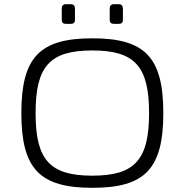

<svg xmlns="http://www.w3.org/2000/svg" viewBox="-20 -885 882 917"><path d="M295 -865C281 -865 275 -857 275 -845V-790C275 -777 281 -771 295 -771H318C331 -771 338 -777 338 -790V-845C338 -857 331 -865 318 -865ZM525 -865C510 -865 504 -857 504 -845V-790C504 -777 510 -771 525 -771H547C560 -771 567 -777 567 -790V-845C567 -857 560 -865 547 -865ZM421 -702C170 -702 82 -612 82 -345C82 -78 170 12 421 12C672 12 760 -78 760 -345C760 -612 672 -702 421 -702ZM421 -644C623 -644 692 -569 692 -345C692 -121 623 -46 421 -46C218 -46 150 -121 150 -345C150 -569 218 -644 421 -644Z"/></svg>

Font: Exo 2 Light Expanded
Style: Regular
Weight: 300
Width: 7
Designer: Natanael Gama
Version: Version 1.001;PS 001.001;hotconv 1.0.70;makeotf.lib2.5.58329